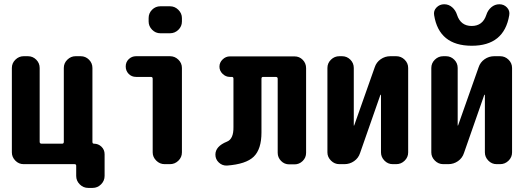

<svg xmlns="http://www.w3.org/2000/svg" viewBox="-20 -790 2540 924"><path d="M431.6 -98.6Q453.1 -98.6 468.3 -84Q483.4 -69.3 483.4 -47.9V56.6Q483.4 80.1 466.3 97.2Q449.2 114.3 425.8 114.3H404.3Q380.9 114.3 363.8 97.2Q346.7 80.1 346.7 56.6V7.8Q346.7 0 338.9 0H93.8Q70.3 0 53.7 -17.1Q37.1 -34.2 37.1 -56.6V-462.9Q37.1 -486.3 54.2 -502.9Q71.3 -519.5 93.8 -519.5H114.3Q137.7 -519.5 154.3 -502.9Q170.9 -486.3 170.9 -462.9V-107.4Q170.9 -99.6 178.7 -98.6H279.3Q287.1 -98.6 287.1 -107.4V-462.9Q287.1 -486.3 304.2 -502.9Q321.3 -519.5 343.8 -519.5H368.2Q391.6 -519.5 408.2 -502.9Q424.8 -486.3 424.8 -462.9V-107.4Q424.8 -98.6 431.6 -98.6Z M797.9 -519.5Q821.3 -519.5 838.4 -502.9Q855.5 -486.3 855.5 -462.9V-56.6Q855.5 -33.2 838.4 -16.6Q821.3 0 797.9 0H772.5Q749 0 731.9 -17.1Q714.8 -34.2 714.8 -56.6V-411.1Q714.8 -419.9 706.1 -419.9H634.8Q613.3 -419.9 599.1 -434.6Q585 -449.2 585 -470.2Q585 -491.2 599.6 -505.4Q614.3 -519.5 634.8 -519.5ZM797.9 -759.8Q821.3 -759.8 838.4 -742.7Q855.5 -725.6 855.5 -703.1V-686.5Q855.5 -663.1 838.4 -646.5Q821.3 -629.9 797.9 -629.9H752Q728.5 -629.9 711.9 -647Q695.3 -664.1 695.3 -686.5V-703.1Q695.3 -726.6 711.9 -743.2Q728.5 -759.8 752 -759.8Z M1397.5 -518.6Q1420.9 -518.6 1437 -502Q1453.1 -485.4 1453.1 -461.9V-54.7Q1453.1 -31.2 1436.5 -15.1Q1419.9 1 1397.5 1H1372.1Q1348.6 1 1332.5 -15.6Q1316.4 -32.2 1316.4 -54.7V-411.1Q1316.4 -419.9 1306.6 -419.9H1246.1Q1238.3 -419.9 1238.3 -411.1V-152.3Q1238.3 -72.3 1201.2 -36.1Q1164.1 0 1072.3 6.8Q1049.8 7.8 1033.2 -7.8Q1016.6 -23.4 1016.6 -45.9Q1016.6 -85.9 1072.3 -108.4Q1104.5 -121.1 1103.5 -178.7V-411.1Q1103.5 -419.9 1095.7 -419.9H1085.9Q1066.4 -419.9 1051.3 -434.6Q1036.1 -449.2 1036.1 -469.2Q1036.1 -489.3 1051.3 -503.9Q1066.4 -518.6 1085.9 -518.6Z M1886.7 -519.5Q1910.2 -519.5 1927.2 -502.9Q1944.3 -486.3 1944.3 -462.9V-56.6Q1944.3 -33.2 1927.2 -16.6Q1910.2 0 1886.7 0H1870.1Q1846.7 0 1830.1 -17.1Q1813.5 -34.2 1813.5 -56.6V-333Q1813.5 -334 1812 -334Q1810.5 -334 1810.5 -333L1712.9 -53.7Q1705.1 -29.3 1684.1 -14.6Q1663.1 0 1637.7 0H1613.3Q1589.8 0 1572.8 -17.1Q1555.7 -34.2 1555.7 -56.6V-462.9Q1555.7 -486.3 1572.8 -502.9Q1589.8 -519.5 1613.3 -519.5H1626Q1649.4 -519.5 1666 -502.9Q1682.6 -486.3 1682.6 -462.9V-186.5Q1682.6 -185.5 1683.6 -185.5Q1684.6 -185.5 1684.6 -186.5L1783.2 -465.8Q1791 -490.2 1812 -504.9Q1833 -519.5 1858.4 -519.5Z M2386.7 -519.5Q2410.2 -519.5 2427.2 -502.9Q2444.3 -486.3 2444.3 -462.9V-56.6Q2444.3 -33.2 2427.2 -16.6Q2410.2 0 2386.7 0H2370.1Q2346.7 0 2330.1 -17.1Q2313.5 -34.2 2313.5 -56.6V-333Q2313.5 -334 2312 -334Q2310.5 -334 2310.5 -333L2212.9 -53.7Q2205.1 -29.3 2184.1 -14.6Q2163.1 0 2137.7 0H2113.3Q2089.8 0 2072.8 -17.1Q2055.7 -34.2 2055.7 -56.6V-462.9Q2055.7 -486.3 2072.8 -502.9Q2089.8 -519.5 2113.3 -519.5H2126Q2149.4 -519.5 2166 -502.9Q2182.6 -486.3 2182.6 -462.9V-186.5Q2182.6 -185.5 2183.6 -185.5Q2184.6 -185.5 2184.6 -186.5L2283.2 -465.8Q2291 -490.2 2312 -504.9Q2333 -519.5 2358.4 -519.5ZM2320.3 -717.8Q2327.1 -740.2 2344.2 -754.9Q2361.3 -769.5 2383.3 -769.5Q2405.3 -769.5 2419.9 -753.9Q2434.6 -738.3 2430.7 -716.8Q2406.2 -569.3 2249.5 -569.8Q2092.8 -570.3 2069.3 -716.8Q2065.4 -738.3 2080.6 -753.9Q2095.7 -769.5 2117.7 -769.5Q2139.6 -769.5 2156.2 -754.9Q2172.9 -740.2 2179.7 -717.8Q2197.3 -665 2250 -665Q2302.7 -665 2320.3 -717.8Z"/></svg>

Font: Rounded Mgen+ 1mn bold
Style: Bold
Weight: 700
Designer: [Source Han Sans]
Ryoko NISHIZUKA  (kana & ideographs); Paul D. Hunt (Latin, Greek & Cyrillic); Wenlong ZHANG  (bopomofo
Version: Version 1.059.20150602